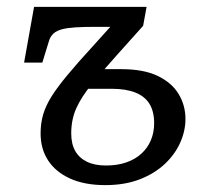

<svg xmlns="http://www.w3.org/2000/svg" viewBox="-20 -528 609 558"><path d="M318 -366Q276 -319 246.5 -283Q217 -247 202 -214Q187 -181 187 -140Q187 -110 198.5 -89.5Q210 -69 232.5 -58Q255 -47 288 -47Q321 -47 347 -56Q373 -65 391 -81.5Q409 -98 418.5 -120.5Q428 -143 428 -170Q428 -204 414.5 -226Q401 -248 373.5 -259Q346 -270 304 -270H192L232 -327H333Q397 -327 438 -307.5Q479 -288 499 -255Q519 -222 519 -182Q519 -148 504 -114Q489 -80 459.5 -52Q430 -24 386.5 -7Q343 10 286 10Q226 10 184 -9Q142 -28 120 -61.5Q98 -95 98 -140Q98 -170 105.5 -195.5Q113 -221 130 -248Q147 -275 176.5 -310.5Q206 -346 251 -395L316 -467L328 -450H256Q223 -450 199.5 -448.5Q176 -447 160.5 -443Q145 -439 136 -431Q127 -423 123 -411L103 -346H50L79 -508H406L396 -453Z"/></svg>

Font: Roboto Serif 20pt
Style: Italic
Weight: 400
Italic angle: -10°
Designer: Greg Gazdowicz
Foundry: Commercial Type
Version: Version 1.008